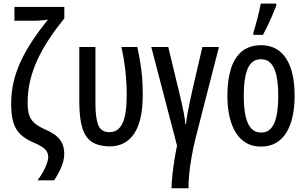

<svg xmlns="http://www.w3.org/2000/svg" viewBox="-20 -798 1684 1058"><path d="M334 50.8Q334 84.5 317.4 123.8Q300.8 163.1 277.8 195.8H187Q203.1 173.8 216.6 149.9Q230 126 237.8 104.5Q245.6 83 245.6 68.4Q245.6 50.8 238 37.4Q230.5 23.9 212.4 11.7Q194.3 -0.5 163.1 -13.2Q119.6 -32.2 93 -57.4Q66.4 -82.5 54 -122.8Q41.5 -163.1 41.5 -226.6Q41.5 -287.6 54.4 -344.2Q67.4 -400.9 92.8 -456.5Q118.2 -512.2 156 -569.6Q193.8 -627 243.7 -689.9Q232.4 -688 219.2 -686.5Q206.1 -685.1 191.4 -684.3Q176.8 -683.6 159.7 -683.6H59.6V-759.8H334.5V-696.8Q289.6 -641.6 252.2 -585.4Q214.8 -529.3 188 -472.2Q161.1 -415 146.7 -355.5Q132.3 -295.9 132.3 -232.9Q132.3 -195.3 139.4 -168.9Q146.5 -142.6 166.7 -123Q187 -103.5 227.1 -85.4Q254.9 -74.2 279.3 -57.6Q303.7 -41 318.8 -15.1Q334 10.7 334 50.8Z M583 8.8Q522.9 7.8 486.6 -15.9Q450.2 -39.6 433.8 -92.3Q417.5 -145 417 -231.9V-539.1H505.9V-223.6Q505.9 -150.9 521 -110.4Q536.1 -69.8 583 -69.8Q632.3 -69.8 655.3 -119.1Q678.2 -168.5 678.2 -272.5Q678.2 -339.4 671.4 -403.8Q664.6 -468.3 648.9 -539.1H736.8Q748 -485.8 754.4 -444.8Q760.7 -403.8 763.7 -364Q766.6 -324.2 766.6 -273.9Q766.6 -132.8 719.5 -62Q672.4 8.8 583 8.8Z M1186.5 -539.1 1055.7 -28.8Q1045.4 13.7 1036.9 61Q1028.3 108.4 1023.4 154.3Q1018.6 200.2 1018.6 239.3H925.3Q925.3 209.5 929.9 166.3Q934.6 123 941.7 79.3Q948.7 35.6 955.6 4.9L813.5 -539.1H907.2L962.9 -307.6Q971.2 -273.4 979 -240.2Q986.8 -207 992.7 -176Q998.5 -145 1001 -115.2H1004.9Q1008.3 -144 1013.7 -174.1Q1019 -204.1 1026.1 -237.1Q1033.2 -270 1041 -305.7L1095.2 -539.1Z M1603.5 -270Q1603.5 -208.5 1592.5 -157.2Q1581.5 -106 1558.8 -68.6Q1536.1 -31.2 1501 -10.7Q1465.8 9.8 1417 9.8Q1371.1 9.8 1336.4 -10.5Q1301.8 -30.8 1278.8 -67.9Q1255.9 -105 1244.4 -156.5Q1232.9 -208 1232.9 -270Q1232.9 -357.4 1252.7 -419.7Q1272.5 -481.9 1313.5 -515.4Q1354.5 -548.8 1418.9 -548.8Q1477.5 -548.8 1518.8 -517.1Q1560.1 -485.4 1581.8 -423.3Q1603.5 -361.3 1603.5 -270ZM1323.2 -269.5Q1323.2 -203.1 1333.3 -158Q1343.3 -112.8 1364.5 -90.1Q1385.7 -67.4 1418.9 -67.4Q1451.7 -67.4 1472.4 -89.6Q1493.2 -111.8 1503.2 -157Q1513.2 -202.1 1513.2 -270Q1513.2 -336.9 1503.2 -381.8Q1493.2 -426.8 1472.4 -449.2Q1451.7 -471.7 1418.5 -471.7Q1368.2 -471.7 1345.7 -421.4Q1323.2 -371.1 1323.2 -269.5ZM1376 -606V-618.2Q1379.9 -629.9 1386.2 -651.6Q1392.6 -673.3 1398.9 -698.5Q1405.3 -723.6 1410.2 -745.6Q1415 -767.6 1417 -778.3H1502.4V-767.1Q1493.2 -743.2 1481.2 -714.8Q1469.2 -686.5 1455.8 -658.4Q1442.4 -630.4 1429.2 -606Z"/></svg>

Font: Open Sans Condensed Medium
Style: Regular
Weight: 500
Width: 3
Designer: Monotype Design Team
Foundry: Monotype Imaging Inc.
Version: Version 3.000